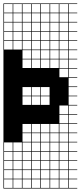

<svg xmlns="http://www.w3.org/2000/svg" viewBox="-20 -827 469 1115"><path d="M325 -803.6V-753.6H375V-803.6ZM325 -700H375V-750H325ZM57.1 -700H107.1V-750H57.1ZM110.7 -700H160.7V-750H110.7ZM3.6 -700H53.6V-750H3.6ZM271.4 -700H321.4V-750H271.4ZM217.9 -700H267.9V-750H217.9ZM164.3 -700H214.3V-750H164.3ZM57.1 -646.4H107.1V-696.4H57.1ZM110.7 -646.4H160.7V-696.4H110.7ZM3.6 -646.4H53.6V-696.4H3.6ZM325 -646.4H375V-696.4H325ZM217.9 -646.4H267.9V-696.4H217.9ZM164.3 -646.4H214.3V-696.4H164.3ZM271.4 -646.4H321.4V-696.4H271.4ZM164.3 -592.9H214.3V-642.9H164.3ZM217.9 -592.9H267.9V-642.9H217.9ZM3.6 -592.9H53.6V-642.9H3.6ZM325 -592.9H375V-642.9H325ZM110.7 -592.9H160.7V-642.9H110.7ZM271.4 -592.9H321.4V-642.9H271.4ZM57.1 -592.9H107.1V-642.9H57.1ZM217.9 -539.3H267.9V-589.3H217.9ZM164.3 -539.3H214.3V-589.3H164.3ZM3.6 -539.3H53.6V-589.3H3.6ZM325 -539.3H375V-589.3H325ZM110.7 -539.3H160.7V-589.3H110.7ZM271.4 -539.3H321.4V-589.3H271.4ZM57.1 -539.3H107.1V-589.3H57.1ZM217.9 -485.7H267.9V-535.7H217.9ZM164.3 -485.7H214.3V-535.7H164.3ZM325 -485.7H375V-535.7H325ZM271.4 -485.7H321.4V-535.7H271.4ZM110.7 -485.7H160.7V-535.7H110.7ZM110.7 -432.1H160.7V-482.1H110.7ZM164.3 -432.1H214.3V-482.1H164.3ZM271.4 -432.1H321.4V-482.1H271.4ZM217.9 -432.1H267.9V-482.1H217.9ZM325 -432.1H375V-482.1H325ZM325 -378.6H375V-428.6H325ZM164.3 -271.4H214.3V-321.4H164.3ZM217.9 -271.4H267.9V-321.4H217.9ZM110.7 -271.4H160.7V-321.4H110.7ZM164.3 -217.9H214.3V-267.9H164.3ZM217.9 -217.9H267.9V-267.9H217.9ZM110.7 -217.9H160.7V-267.9H110.7ZM325 -164.3H375V-214.3H325ZM325 -110.7H375V-160.7H325ZM325 -57.1H375V-107.1H325ZM271.4 -57.1H321.4V-107.1H271.4ZM217.9 -57.1H267.9V-107.1H217.9ZM110.7 -57.1H160.7V-107.1H110.7ZM164.3 -57.1H214.3V-107.1H164.3ZM325 -3.6H375V-53.6H325ZM271.4 -3.6H321.4V-53.6H271.4ZM110.7 -3.6H160.7V-53.6H110.7ZM217.9 -3.6H267.9V-53.6H217.9ZM164.3 -3.6H214.3V-53.6H164.3ZM217.9 50H267.9V0H217.9ZM271.4 50H321.4V0H271.4ZM164.3 50H214.3V0H164.3ZM325 50H375V0H325ZM3.6 50H53.6V0H3.6ZM57.1 50H107.1V0H57.1ZM110.7 50H160.7V0H110.7ZM110.7 103.6H160.7V53.6H110.7ZM217.9 103.6H267.9V53.6H217.9ZM271.4 103.6H321.4V53.6H271.4ZM57.1 103.6H107.1V53.6H57.1ZM3.6 103.6H53.6V53.6H3.6ZM325 103.6H375V53.6H325ZM164.3 103.6H214.3V53.6H164.3ZM110.7 210.7H160.7V160.7H110.7ZM271.4 210.7H321.4V160.7H271.4ZM57.1 210.7H107.1V160.7H57.1ZM164.3 210.7H214.3V160.7H164.3ZM3.6 210.7H53.6V160.7H3.6ZM325 210.7H375V160.7H325ZM217.9 210.7H267.9V160.7H217.9ZM217.9 264.3H267.9V214.3H217.9ZM110.7 264.3H160.7V214.3H110.7ZM164.3 264.3H214.3V214.3H164.3ZM57.1 264.3H107.1V214.3H57.1ZM271.4 264.3H321.4V214.3H271.4ZM325 264.3H375V214.3H325ZM3.6 264.3H53.6V214.3H3.6ZM271.4 -803.6V-753.6H321.4V-803.6ZM217.9 -803.6V-753.6H267.9V-803.6ZM164.3 -803.6V-753.6H214.3V-803.6ZM110.7 -803.6V-753.6H160.7V-803.6ZM57.1 -803.6V-753.6H107.1V-803.6ZM3.6 -803.6V-753.6H53.6V-803.6ZM0 107.1H3.6V157.1H53.6V107.1H57.1V157.1H107.1V107.1H110.7V157.1H160.7V107.1H164.3V157.1H214.3V107.1H217.9V157.1H267.9V107.1H271.4V157.1H321.4V107.1H325V157.1H375V107.1H0V-807.1H428.6V-803.6H378.6V-753.6H428.6V-750H378.6V-700H428.6V-696.4H378.6V-646.4H428.6V-642.9H378.6V-592.9H428.6V-589.3H378.6V-539.3H428.6V-535.7H378.6V-485.7H428.6V-482.1H378.6V-432.1H428.6V-428.6H378.6V-378.6H428.6V-375H378.6V-325H428.6V-321.4H378.6V-271.4H428.6V-267.9H378.6V-217.9H428.6V-214.3H378.6V-164.3H428.6V-160.7H378.6V-110.7H428.6V-107.1H378.6V-57.1H428.6V-53.6H378.6V-3.6H428.6V0H378.6V50H428.6V53.6H378.6V103.6H428.6V107.1H378.6V157.1H428.6V160.7H378.6V210.7H428.6V214.3H378.6V264.3H428.6V267.9H0Z"/></svg>

Font: Jersey 10 Charted
Style: Regular
Weight: 400
Designer: Sarah Cadigan-Fried
Version: Version 1.000; ttfautohint (v1.8.4.7-5d5b)